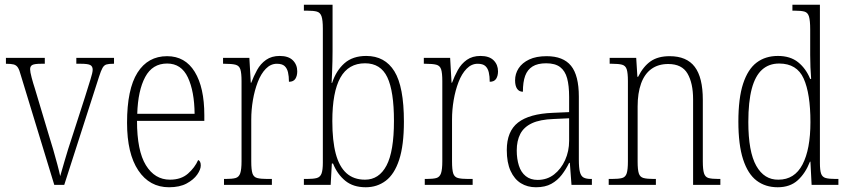

<svg xmlns="http://www.w3.org/2000/svg" viewBox="-20 -780 3572 810"><path d="M68 -462Q62 -485 55.5 -495Q49 -505 38 -508Q27 -511 5 -511V-536H169V-511H153Q126 -511 116.5 -506Q107 -501 107 -488Q107 -477 113.5 -452.5Q120 -428 127 -407L186 -210Q195 -182 204.5 -149Q214 -116 222 -86Q230 -56 234 -37Q240 -57 252.5 -101Q265 -145 287 -211L338 -369Q353 -418 362 -446Q371 -474 371 -486Q371 -500 361 -505.5Q351 -511 322 -511H302V-536H461V-511H457Q439 -511 429 -508Q419 -505 412.5 -493.5Q406 -482 398 -457L251 0H209Z M693 10Q611 10 563.5 -61Q516 -132 516 -262Q516 -404 560 -473.5Q604 -543 685 -543Q761 -543 801.5 -477Q842 -411 842 -294V-270H558Q558 -144 595.5 -83Q633 -22 697 -22Q744 -22 773 -47.5Q802 -73 816 -105Q821 -103 824 -97.5Q827 -92 827 -82Q827 -65 812 -43.5Q797 -22 767.5 -6Q738 10 693 10ZM801 -300Q800 -395 772.5 -453.5Q745 -512 685 -512Q623 -512 592.5 -455Q562 -398 559 -300Z M925 0V-25H931Q960 -25 974 -29Q988 -33 993.5 -49Q999 -65 999 -100V-438Q999 -472 994 -487.5Q989 -503 973.5 -507Q958 -511 927 -511H921V-536H1032L1038 -431H1040Q1050 -458 1064.5 -484.5Q1079 -511 1102.5 -527.5Q1126 -544 1160 -544Q1197 -544 1215.5 -525.5Q1234 -507 1234 -479Q1234 -460 1226 -447.5Q1218 -435 1199 -435Q1199 -458 1195 -475Q1191 -492 1180.5 -501.5Q1170 -511 1148 -511Q1122 -511 1101.5 -490Q1081 -469 1067.5 -434Q1054 -399 1047 -358Q1040 -317 1040 -276V-99Q1040 -64 1045 -48.5Q1050 -33 1065 -29Q1080 -25 1108 -25H1127V0Z M1523 10Q1470 10 1436.5 -17.5Q1403 -45 1385 -90H1380L1375 0H1262V-25H1274Q1302 -25 1316.5 -29Q1331 -33 1336.5 -48Q1342 -63 1342 -94V-659Q1342 -695 1336.5 -711Q1331 -727 1317 -731Q1303 -735 1275 -735H1262V-760H1383V-564Q1383 -546 1382.5 -522.5Q1382 -499 1381 -475Q1380 -451 1379 -430H1381Q1398 -482 1433 -513Q1468 -544 1525 -544Q1604 -544 1644 -479Q1684 -414 1684 -267Q1684 -167 1664 -106Q1644 -45 1607.5 -17.5Q1571 10 1523 10ZM1520 -22Q1579 -22 1610.5 -81.5Q1642 -141 1642 -270Q1642 -395 1614 -454Q1586 -513 1520 -513Q1450 -513 1416 -452.5Q1382 -392 1382 -269Q1382 -186 1396.5 -131.5Q1411 -77 1441.5 -49.5Q1472 -22 1520 -22Z M1772 0V-25H1778Q1807 -25 1821 -29Q1835 -33 1840.5 -49Q1846 -65 1846 -100V-438Q1846 -472 1841 -487.5Q1836 -503 1820.5 -507Q1805 -511 1774 -511H1768V-536H1879L1885 -431H1887Q1897 -458 1911.5 -484.5Q1926 -511 1949.5 -527.5Q1973 -544 2007 -544Q2044 -544 2062.5 -525.5Q2081 -507 2081 -479Q2081 -460 2073 -447.5Q2065 -435 2046 -435Q2046 -458 2042 -475Q2038 -492 2027.5 -501.5Q2017 -511 1995 -511Q1969 -511 1948.5 -490Q1928 -469 1914.5 -434Q1901 -399 1894 -358Q1887 -317 1887 -276V-99Q1887 -64 1892 -48.5Q1897 -33 1912 -29Q1927 -25 1955 -25H1974V0Z M2241 10Q2205 10 2177.5 -7Q2150 -24 2134 -59Q2118 -94 2118 -147Q2118 -226 2165.5 -263Q2213 -300 2312 -304L2381 -307V-371Q2381 -419 2372.5 -450Q2364 -481 2343 -497Q2322 -513 2284 -513Q2248 -513 2226.5 -499.5Q2205 -486 2195.5 -460Q2186 -434 2186 -393Q2170 -393 2161.5 -405.5Q2153 -418 2153 -441Q2153 -469 2168 -492Q2183 -515 2212.5 -529Q2242 -543 2286 -543Q2356 -543 2389 -502.5Q2422 -462 2422 -372V-107Q2422 -72 2426.5 -54.5Q2431 -37 2442 -31Q2453 -25 2474 -25H2477V0H2391L2384 -93H2381Q2368 -66 2350 -42.5Q2332 -19 2306 -4.5Q2280 10 2241 10ZM2248 -21Q2288 -21 2317.5 -44Q2347 -67 2364 -104.5Q2381 -142 2381 -186V-281L2316 -278Q2258 -276 2224 -260Q2190 -244 2175 -215Q2160 -186 2160 -145Q2160 -110 2169 -81.5Q2178 -53 2198 -37Q2218 -21 2248 -21Z M2548 0V-25H2560Q2590 -25 2604.5 -29Q2619 -33 2624 -49Q2629 -65 2629 -99V-438Q2629 -472 2624 -487.5Q2619 -503 2604.5 -507Q2590 -511 2562 -511H2552V-536H2664L2669 -456H2672Q2694 -500 2725 -521.5Q2756 -543 2805 -543Q2877 -543 2911 -498Q2945 -453 2945 -359V-99Q2945 -65 2950 -49Q2955 -33 2969 -29Q2983 -25 3012 -25H3019V0H2904V-361Q2904 -429 2880.5 -469.5Q2857 -510 2799 -510Q2757 -510 2728 -489Q2699 -468 2684.5 -427.5Q2670 -387 2670 -331V-98Q2670 -64 2675 -48.5Q2680 -33 2695 -29Q2710 -25 2739 -25H2747V0Z M3261 10Q3209 10 3172 -18Q3135 -46 3115 -107.5Q3095 -169 3095 -267Q3095 -366 3115 -427Q3135 -488 3172 -516Q3209 -544 3262 -544Q3314 -544 3347 -517.5Q3380 -491 3398 -447H3402Q3400 -471 3399 -497Q3398 -523 3398 -548V-656Q3398 -693 3393 -710Q3388 -727 3374 -731Q3360 -735 3333 -735H3323V-760H3439V-93Q3439 -62 3444 -47.5Q3449 -33 3463.5 -29Q3478 -25 3506 -25H3517V0H3404L3399 -98H3397Q3378 -49 3345.5 -19.5Q3313 10 3261 10ZM3264 -22Q3332 -22 3365.5 -86Q3399 -150 3399 -265Q3399 -385 3370.5 -448.5Q3342 -512 3267 -512Q3224 -512 3195 -486Q3166 -460 3151.5 -405.5Q3137 -351 3137 -265Q3137 -140 3170.5 -80.5Q3204 -21 3264 -22Z"/></svg>

Font: Noto Serif Khmer Condensed ExtraLight
Style: Regular
Weight: 250
Width: 3
Designer: Danh Hong and the Monotype Design Team
Foundry: Monotype Imaging Inc.
Version: Version 2.004